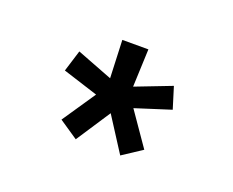

<svg xmlns="http://www.w3.org/2000/svg" viewBox="-50 -790 429 353"><g transform="rotate(20 164.5 -613.5)"><path d="M121 -513 165 -580 208 -513 246 -538 201 -603 270 -625 257 -667 187 -640 190 -714H139L142 -640L72 -667L59 -625L128 -603L84 -538Z"/></g></svg>

Font: Raleway Med
Style: Regular
Weight: 500
Designer: Matt McInerney, Pablo Impallari, Rodrigo Fuenzalida
Foundry: Matt McInerney, Pablo Impallari, Rodrigo Fuenzalida
Version: Version 3.00 July 28, 2015